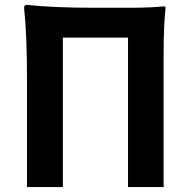

<svg xmlns="http://www.w3.org/2000/svg" viewBox="-20 -754 769 774"><path d="M88.9 0V-429.7Q88.9 -613.3 77.1 -722.7Q77.1 -734.4 88.9 -734.4Q191.4 -722.7 364.3 -722.7H502Q588.9 -722.7 639.6 -728.5Q647.5 -728.5 647.5 -722.7Q639.6 -650.4 639.6 -542V-361.3V0H496.1V-602.5H233.4V0Z"/></svg>

Font: Bpmf GenSeki Gothic B
Style: B
Weight: 700
Foundry: But Ko
Version: Version 1.320